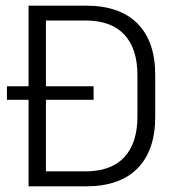

<svg xmlns="http://www.w3.org/2000/svg" viewBox="-20 -659 624 679"><path d="M311 -306H4.5V-354H311ZM283.5 0H122V-53H281.5Q373 -53 419.5 -103Q466 -153 466 -246.5V-393Q466 -487 419.5 -536.8Q373 -586.5 281.5 -586.5H121.5V-639H283.5Q404 -639 466.5 -575.5Q529 -512 529 -393.5V-246Q529 -127.5 466.5 -63.8Q404 0 283.5 0ZM142.5 0H81V-639H142.5Z"/></svg>

Font: Anek Malayalam Light
Style: Regular
Weight: 300
Version: Version 1.003